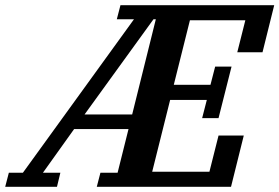

<svg xmlns="http://www.w3.org/2000/svg" viewBox="-74 -718 1074 738"><path d="M-40 -54H14L441 -644H375L389 -698H980L935 -517H838L869 -640H656L594 -392H735L753 -462H816L766 -264H703L721 -334H580L511 -58H731L766 -197H863L814 0H298L312 -54H378L420 -222H211L91 -54H158L145 0H-54ZM251 -278H434L525 -644H516Z"/></svg>

Font: IBM Plex Serif SemiBold
Style: Italic
Weight: 600
Italic angle: -14°
Designer: Mike Abbink, Paul van der Laan, Pieter van Rosmalen
Foundry: Bold Monday
Version: Version 2.5